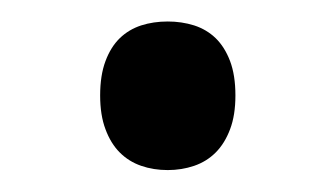

<svg xmlns="http://www.w3.org/2000/svg" viewBox="-20 -193 308 176"><path d="M71.8 -105.5Q71.8 -124 76.7 -137Q81.5 -149.9 89.8 -158Q98.1 -166 109.4 -169.7Q120.6 -173.3 133.8 -173.3Q146.5 -173.3 158 -169.7Q169.4 -166 177.7 -158Q186 -149.9 190.9 -137Q195.8 -124 195.8 -105.5Q195.8 -87.4 190.9 -74.5Q186 -61.5 177.7 -53.2Q169.4 -44.9 158 -41Q146.5 -37.1 133.8 -37.1Q120.6 -37.1 109.4 -41Q98.1 -44.9 89.8 -53.2Q81.5 -61.5 76.7 -74.5Q71.8 -87.4 71.8 -105.5Z"/></svg>

Font: Noto Sans Tamil UI
Style: Regular
Weight: 400
Designer: Monotype Design Team
Foundry: Monotype Imaging Inc.
Version: Version 1.07